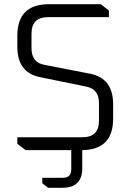

<svg xmlns="http://www.w3.org/2000/svg" viewBox="-20 -710 618 908"><path d="M62 -30V-61H370Q448 -61 448 -139V-223Q448 -288 390 -300L170 -345Q62 -366 62 -489V-541Q62 -690 211 -690H457L495 -660V-629H208Q129 -629 129 -551V-482Q129 -416 187 -404L408 -361Q515 -339 515 -217V-149Q515 0 366 0H101ZM180 131H277Q317 131 317 91V-28H369V85Q369 178 276 178H208L180 157Z"/></svg>

Font: Oxanium ExtraLight Light
Style: Regular
Weight: 300
Version: Version 2.000